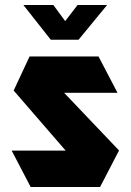

<svg xmlns="http://www.w3.org/2000/svg" viewBox="-20 -743 520 763"><path d="M114.7 -374.1 97.5 -518.5H371.6L446.5 -375.1V-374.1ZM278.4 -101.2 34.3 -383.2 97.5 -518.5 452.7 -145.4V-144.4ZM101.8 0 27 -143.4V-144.4H452.7L377.8 0ZM181.8 -585.1 73.6 -722.2V-723.2H192L279.2 -604.2ZM182.2 -585.1 288.3 -723.2H404.9V-722.2L292.2 -585.1Z"/></svg>

Font: Foldit Thin
Style: Regular
Weight: 100
Designer: Sophia Tai
Foundry: Sophia Tai
Version: Version 1.003